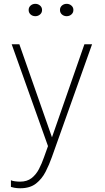

<svg xmlns="http://www.w3.org/2000/svg" viewBox="-20 -762 546 1002"><path d="M85.5 220.5Q69 220.5 54.5 217.8Q40 215 37 213.5V178.5Q43 182 57.2 184Q71.5 186 84.5 186Q121 186 144.5 167.8Q168 149.5 183 120.8Q198 92 209 60.5L230.5 0.5L41 -531H81L254 -37.5H248.5L420.5 -531H460.5L250.5 58.5Q237 97 218 134.2Q199 171.5 167.8 196Q136.5 220.5 85.5 220.5ZM164.5 -677.5Q150 -677.5 139.8 -686.5Q129.5 -695.5 129.5 -710Q129.5 -724 139.8 -733Q150 -742 164.5 -742Q178.5 -742 189 -733Q199.5 -724 199.5 -710Q199.5 -695.5 189 -686.5Q178.5 -677.5 164.5 -677.5ZM328 -677.5Q313.5 -677.5 303.2 -686.5Q293 -695.5 293 -710Q293 -724 303.2 -733Q313.5 -742 328 -742Q342 -742 352.5 -733Q363 -724 363 -710Q363 -695.5 352.5 -686.5Q342 -677.5 328 -677.5Z"/></svg>

Font: Epilogue ExtraLight
Style: Regular
Weight: 250
Designer: Tyler Finck
Foundry: Etcetera Type Co
Version: Version 2.112